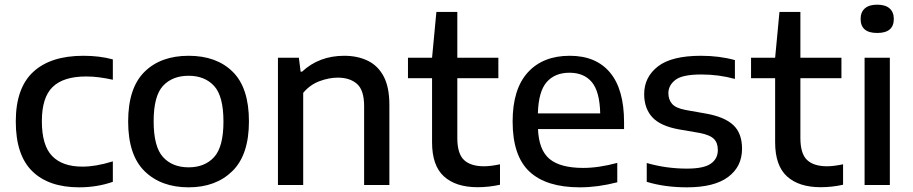

<svg xmlns="http://www.w3.org/2000/svg" viewBox="-20 -791 3902 821"><path d="M318.5 10Q188 10 117.8 -59Q47.5 -128 47.5 -271.5Q47.5 -414.5 122 -483.5Q196.5 -552.5 336.5 -552.5Q406 -552.5 462.5 -537V-450Q433 -456.5 405.2 -460.2Q377.5 -464 348 -464Q251.5 -464 205.2 -419.2Q159 -374.5 159 -273Q159 -169 203 -123.8Q247 -78.5 332 -78.5Q361 -78.5 392 -83.8Q423 -89 462.5 -101V-13.5Q395 10 318.5 10Z M786.5 10Q669 10 598.5 -58.8Q528 -127.5 528 -271.5Q528 -414.5 597.5 -483.5Q667 -552.5 786.5 -552.5Q906 -552.5 975.2 -484Q1044.5 -415.5 1044.5 -272Q1044.5 -129 973.8 -59.5Q903 10 786.5 10ZM786.5 -75.5Q855.5 -75.5 895.5 -119.2Q935.5 -163 935.5 -271Q935.5 -380 895.5 -423.5Q855.5 -467 786.5 -467Q717 -467 677 -423.8Q637 -380.5 637 -272.5Q637 -163.5 677 -119.5Q717 -75.5 786.5 -75.5Z M1168.5 0V-544H1258L1265.5 -484.5H1271.5Q1344.5 -552.5 1452 -552.5Q1508.5 -552.5 1552.2 -531.5Q1596 -510.5 1620.5 -464.5Q1645 -418.5 1645 -342.5V0H1537V-337.5Q1537 -405 1506.8 -432Q1476.5 -459 1424 -459Q1387 -459 1346.5 -444Q1306 -429 1276.5 -394V0Z M2022.5 9.5Q1929 9.5 1878.2 -36.8Q1827.5 -83 1827.5 -182.5V-456.5H1724.5V-544H1827.5L1846 -740H1935.5V-544H2111V-456.5H1935.5V-201Q1935.5 -134 1964 -107Q1992.5 -80 2049.5 -80Q2078 -80 2118 -88.5V-1Q2070 9.5 2022.5 9.5Z M2459 10Q2316 10 2244 -57.2Q2172 -124.5 2172 -271.5Q2172 -410 2236.8 -481.2Q2301.5 -552.5 2416.5 -552.5Q2528.5 -552.5 2588.5 -480.8Q2648.5 -409 2648.5 -268.5V-239H2280.5Q2284 -149.5 2330 -111.2Q2376 -73 2474 -73Q2507.5 -73 2544.2 -78.5Q2581 -84 2619.5 -94.5V-11.5Q2576 -0.5 2536.8 4.8Q2497.5 10 2459 10ZM2415 -480Q2352.5 -480 2317.5 -439.8Q2282.5 -399.5 2280 -306H2546.5Q2544.5 -399 2511 -439.5Q2477.5 -480 2415 -480Z M2918 10Q2822 10 2745.5 -13.5V-94Q2789 -81.5 2831.5 -75.8Q2874 -70 2917.5 -70Q2989 -70 3019.2 -91Q3049.5 -112 3049.5 -149.5Q3049.5 -180.5 3032.5 -197.2Q3015.5 -214 2972 -222.5L2884.5 -237.5Q2803.5 -252 2769 -290Q2734.5 -328 2734.5 -388.5Q2734.5 -461 2793 -506.8Q2851.5 -552.5 2977.5 -552.5Q3056 -552.5 3122.5 -534V-453.5Q3053.5 -472.5 2979 -472.5Q2897.5 -472.5 2867.8 -449.2Q2838 -426 2838 -392.5Q2838 -365.5 2853.8 -347Q2869.5 -328.5 2913 -320.5L3000.5 -305Q3078.5 -291 3115.8 -256Q3153 -221 3153 -155Q3153 -78.5 3093.5 -34.2Q3034 10 2918 10Z M3489.5 9.5Q3396 9.5 3345.2 -36.8Q3294.5 -83 3294.5 -182.5V-456.5H3191.5V-544H3294.5L3313 -740H3402.5V-544H3578V-456.5H3402.5V-201Q3402.5 -134 3431 -107Q3459.5 -80 3516.5 -80Q3545 -80 3585 -88.5V-1Q3537 9.5 3489.5 9.5Z M3677 0V-544H3785V0ZM3731 -650Q3660 -650 3660 -710Q3660 -739 3678 -755Q3696 -771 3731 -771Q3766 -771 3784 -755Q3802 -739 3802 -710Q3802 -650 3731 -650Z"/></svg>

Font: Encode Sans SemiExpanded SemiExpanded Medium
Style: Regular
Weight: 500
Width: 6
Designer: Multiple Designers
Foundry: Impallari Type
Version: Version 3.000; ttfautohint (v1.8.3) -l 8 -r 50 -G 200 -x 14 